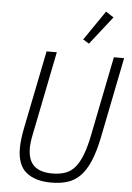

<svg xmlns="http://www.w3.org/2000/svg" viewBox="-62 -988 719 1046"><g transform="rotate(5 297.5 -465.0)"><path d="M227 -698 138 -254Q131 -222 128.5 -201.5Q126 -181 126 -166Q126 -100 159.5 -69Q193 -38 259 -38Q299 -38 329.5 -48.5Q360 -59 382.5 -85Q405 -111 422 -154.5Q439 -198 452 -263L539 -698H595L507 -258Q491 -179 469 -127Q447 -75 417 -44Q387 -13 347.5 -0.5Q308 12 257 12Q171 12 121.5 -28Q72 -68 72 -160Q72 -206 85 -271L171 -698ZM397 -760 364 -780 475 -942 518 -914Z"/></g></svg>

Font: IBM Plex Sans Condensed Light
Style: Italic
Weight: 300
Width: 3
Italic angle: -11°
Designer: Mike Abbink, Paul van der Laan, Pieter van Rosmalen
Foundry: Bold Monday
Version: Version 1.3